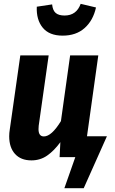

<svg xmlns="http://www.w3.org/2000/svg" viewBox="-20 -820 599 1002"><path d="M172 -785 252 -797Q255 -766 270.5 -752.5Q286 -739 317 -739Q379 -739 401 -800L481 -781Q466 -713 421.5 -673.5Q377 -634 307 -634Q237 -634 203 -675.5Q169 -717 172 -785ZM538 -109 417 162H316L373 0H291L295 -78Q262 -33 226 -8Q190 17 144 17Q89 17 58.5 -16.5Q28 -50 28 -109Q28 -126 31 -144L86 -531H234L182 -164Q181 -157 181 -146Q181 -108 209 -108Q249 -108 298 -188L346 -531H493L434 -109Z"/></svg>

Font: Fira Sans Condensed
Style: Bold Italic
Weight: 700
Width: 3
Italic angle: -8°
Designer: Carrois Corporate & Edenspiekermann AG
Foundry: Carrois Corporate GbR & Edenspiekermann AG
Version: Version 4.203